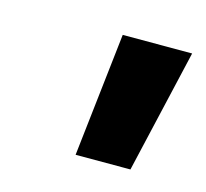

<svg xmlns="http://www.w3.org/2000/svg" viewBox="-48 -808 342 318"><g transform="rotate(15 123.5 -649.0)"><path d="M104 -543 128 -755H247L198 -543Z"/></g></svg>

Font: DM Sans 24pt ExtraBold
Style: Italic
Weight: 800
Italic angle: -10°
Designer: Colophon Foundry, Jonny Pinhorn
Foundry: Colophon Foundry
Version: Version 4.004;gftools[0.9.30]